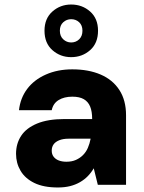

<svg xmlns="http://www.w3.org/2000/svg" viewBox="-20 -818 636 850"><path d="M236 12Q173 12 132 -8Q91 -28 71 -62Q51 -96 51 -137Q51 -182 73.5 -216.5Q96 -251 144 -271Q192 -291 266 -291H388Q388 -325 379 -346.5Q370 -368 351 -379Q332 -390 300 -390Q264 -390 239.5 -375Q215 -360 209 -330H64Q70 -384 100.5 -424.5Q131 -465 183 -488Q235 -511 300 -511Q372 -511 425.5 -488Q479 -465 508.5 -419.5Q538 -374 538 -308V0H413L395 -73Q384 -54 369 -38.5Q354 -23 334 -11.5Q314 0 290 6Q266 12 236 12ZM274 -102Q298 -102 316 -110Q334 -118 347.5 -131.5Q361 -145 369 -163.5Q377 -182 381 -203V-204H284Q259 -204 242 -197Q225 -190 217 -178.5Q209 -167 209 -151Q209 -135 217.5 -124Q226 -113 240.5 -107.5Q255 -102 274 -102ZM295 -565Q247 -565 212 -596Q177 -627 177 -682Q177 -736 212 -767Q247 -798 295 -798Q344 -798 379 -767Q414 -736 414 -682Q414 -627 379 -596Q344 -565 295 -565ZM295 -630Q316 -630 330.5 -644Q345 -658 345 -682Q345 -706 330.5 -719.5Q316 -733 295 -733Q275 -733 260 -719.5Q245 -706 245 -682Q245 -658 260 -644Q275 -630 295 -630Z"/></svg>

Font: DM Sans 20pt Black
Style: Regular
Weight: 900
Version: Version 4.004;gftools[0.9.30]